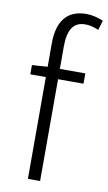

<svg xmlns="http://www.w3.org/2000/svg" viewBox="-91 -853 508 899"><g transform="rotate(10 163.0 -404.0)"><path d="M312 -744Q279 -759 249 -759Q206 -759 186.5 -729Q167 -699 167 -642V-533H288V-484H167V0H109V-484H35V-528L109 -533V-645Q109 -725 143.5 -766.5Q178 -808 246 -808Q266 -808 286.5 -803Q307 -798 326 -790Z"/></g></svg>

Font: SpoqaHanSansJP-Light
Style: Regular
Weight: 300
Designer: [Source Han Sans]
Ryoko NISHIZUKA  (kana & ideographs); Paul D. Hunt (Latin, Greek & Cyrillic); Wenlong ZHANG  (bopomofo
Foundry: Spoqa (http://bi.spoqa.com)
Version: Version 1.002.20150607